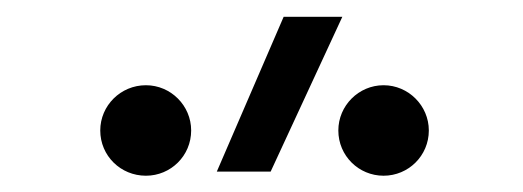

<svg xmlns="http://www.w3.org/2000/svg" viewBox="-20 -815 626 230"><path d="M239.7 -609.4H304.2L390.1 -794.9H319.8ZM154.8 -604.5C184.6 -604.5 209 -628.4 209 -658.7C209 -688.5 184.6 -712.9 154.8 -712.9C124.5 -712.9 100.1 -688.5 100.1 -658.7C100.1 -628.4 124.5 -604.5 154.8 -604.5ZM439.5 -604.5C469.2 -604.5 493.7 -628.4 493.7 -658.7C493.7 -688.5 469.2 -712.9 439.5 -712.9C409.7 -712.9 385.3 -688.5 385.3 -658.7C385.3 -628.4 409.7 -604.5 439.5 -604.5Z"/></svg>

Font: Cascadia Code PL Light
Style: Regular
Weight: 300
Monospace: yes
Designer: Aaron Bell
Foundry: Saja Typeworks
Version: Version 2404.023